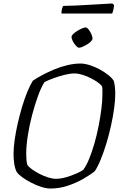

<svg xmlns="http://www.w3.org/2000/svg" viewBox="-20 -1086 696 1106"><path d="M270 0Q247 0 217.5 -9.5Q188 -19 159 -34Q130 -49 107.5 -65.5Q85 -82 76 -96Q66 -116 62 -143Q58 -170 58 -199Q58 -235 64.5 -280.5Q71 -326 82 -374.5Q93 -423 107 -470Q121 -517 137 -556Q153 -595 169 -621Q191 -636 222.5 -653Q254 -670 291 -685.5Q328 -701 367.5 -710.5Q407 -720 444 -720Q467 -720 496 -711Q525 -702 553 -687Q581 -672 603 -654.5Q625 -637 635 -621Q640 -605 642 -584.5Q644 -564 644 -546Q644 -509 637.5 -461.5Q631 -414 619.5 -362Q608 -310 593 -260.5Q578 -211 561 -169Q544 -127 526 -100Q499 -78 458.5 -55Q418 -32 370 -16Q322 0 270 0ZM302 -56Q329 -56 360.5 -65Q392 -74 419 -86Q446 -98 459 -107Q477 -131 493.5 -171Q510 -211 524 -260Q538 -309 548 -360Q558 -411 564 -458.5Q570 -506 570 -543Q570 -556 570 -567Q570 -578 568 -588Q563 -597 545.5 -610Q528 -623 504.5 -635Q481 -647 455.5 -655Q430 -663 409 -663Q385 -663 352.5 -655Q320 -647 288.5 -635.5Q257 -624 236 -613Q217 -583 198.5 -532Q180 -481 164.5 -421.5Q149 -362 140 -304Q131 -246 131 -200Q131 -179 132.5 -163Q134 -147 138 -135Q146 -124 164.5 -110.5Q183 -97 207.5 -84.5Q232 -72 257 -64Q282 -56 302 -56ZM435 -811Q428 -811 417.5 -822.5Q407 -834 399.5 -848.5Q392 -863 392 -873Q392 -881 402 -890.5Q412 -900 426 -908.5Q440 -917 453 -922.5Q466 -928 473 -928Q481 -928 490.5 -916Q500 -904 506.5 -889Q513 -874 513 -864Q513 -857 504 -847.5Q495 -838 481.5 -830Q468 -822 455.5 -816.5Q443 -811 435 -811ZM334 -1008Q334 -1026 337.5 -1037Q341 -1048 345 -1052Q374 -1052 414.5 -1054Q455 -1056 497.5 -1058.5Q540 -1061 574.5 -1063Q609 -1065 627 -1066L637 -1057Q636 -1041 632.5 -1027.5Q629 -1014 626 -1008Z"/></svg>

Font: Texturina 12pt Thin
Style: Italic
Weight: 250
Italic angle: -11°
Designer: Guillermo Torres Carreño
Foundry: Omnibus-Type
Version: Version 1.002